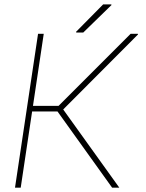

<svg xmlns="http://www.w3.org/2000/svg" viewBox="-20 -867 675 887"><path d="M245.6 -352.1H128.4L75.7 0H49.3L155.8 -710.9H182.1L132.3 -377.9H250.5L583.5 -710.9H616.7L617.7 -708L272 -361.3L531.2 0H498ZM456.5 -846.7H494.1L495.1 -843.8L364.7 -716.8H332.5L331.1 -719.7Z"/></svg>

Font: Roboto-ThinItalic
Style: Italic
Weight: 250
Italic angle: -12°
Designer: Google
Version: Version 1.100141; 2013; ttfautohint (v0.94.14-c901) -l 8 -r 